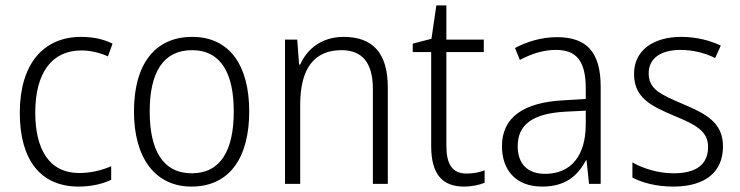

<svg xmlns="http://www.w3.org/2000/svg" viewBox="-20 -678 2727 708"><path d="M270 10C317 10 359 0 390 -15V-65C355 -50 315 -40 272 -40C161 -40 110 -128 110 -263C110 -409 171 -492 280 -492C312 -492 348 -484 378 -470L395 -517C364 -533 324 -542 279 -542C140 -542 53 -442 53 -262C53 -89 129 10 270 10Z M899 -267C899 -436 827 -542 689 -542C551 -542 474 -441 474 -267C474 -96 552 10 686 10C826 10 899 -96 899 -267ZM532 -267C532 -411 582 -493 688 -493C797 -493 842 -404 842 -267C842 -124 794 -39 687 -39C580 -39 532 -125 532 -267Z M1247 -542C1166 -542 1112 -497 1087 -440H1083L1076 -532H1031V0H1087V-292C1087 -427 1140 -493 1239 -493C1315 -493 1355 -448 1355 -349V0H1410V-356C1410 -484 1353 -542 1247 -542Z M1701 -38C1647 -38 1626 -73 1626 -141V-486H1764V-532H1626V-658H1589L1571 -535L1502 -517V-486H1570V-139C1570 -36 1611 10 1691 10C1721 10 1747 4 1767 -4V-50C1750 -43 1726 -38 1701 -38Z M2034 -541C1978 -541 1924 -525 1879 -501L1897 -457C1942 -481 1986 -494 2030 -494C2104 -494 2140 -455 2140 -352V-313L2056 -308C1910 -300 1831 -245 1831 -139C1831 -49 1884 10 1979 10C2066 10 2110 -30 2141 -87H2143L2152 0H2195V-358C2195 -485 2144 -541 2034 -541ZM2062 -266 2140 -270V-217C2139 -105 2087 -37 1990 -37C1927 -37 1889 -72 1889 -139C1889 -219 1945 -259 2062 -266Z M2646 -138C2646 -228 2581 -259 2497 -295C2415 -330 2372 -349 2372 -408C2372 -463 2417 -494 2490 -494C2535 -494 2582 -482 2617 -464L2638 -510C2597 -529 2548 -542 2492 -542C2385 -542 2318 -489 2318 -406C2318 -318 2379 -288 2466 -251C2549 -217 2591 -193 2591 -136C2591 -75 2552 -39 2464 -39C2408 -39 2353 -56 2312 -79V-23C2347 -5 2398 10 2463 10C2581 10 2646 -44 2646 -138Z"/></svg>

Font: Noto Sans SemiCondensed Light
Style: Regular
Weight: 300
Width: 4
Designer: Monotype Design Team
Foundry: Monotype Imaging Inc.
Version: Version 2.013